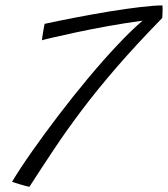

<svg xmlns="http://www.w3.org/2000/svg" viewBox="-20 -702 634 725"><path d="M91 3.5Q85.5 2.5 75.5 -0.2Q65.5 -3 55.2 -6Q45 -9 36.8 -11.8Q28.5 -14.5 25.5 -15.5Q56 -66.5 101.8 -131.5Q147.5 -196.5 201.5 -267.2Q255.5 -338 312 -405.8Q368.5 -473.5 421.8 -530.2Q475 -587 518.5 -624Q452 -615 387 -603.2Q322 -591.5 267.5 -579.8Q213 -568 178.5 -560Q144 -552 138.5 -550Q138.5 -553.5 139.8 -562.2Q141 -571 142.8 -581.2Q144.5 -591.5 146 -600Q147.5 -608.5 148.5 -612Q203.5 -624 267.5 -636.2Q331.5 -648.5 394 -658.8Q456.5 -669 509 -675.2Q561.5 -681.5 593.5 -681.5Q594 -678 594 -671.5Q594 -665 593.8 -657.5Q593.5 -650 593.2 -643.5Q593 -637 592.5 -634Q493.5 -532.5 420 -447.5Q346.5 -362.5 289.8 -287.2Q233 -212 185.5 -140.8Q138 -69.5 91 3.5Z"/></svg>

Font: Grandstander Thin ExtraLight
Style: Italic
Weight: 250
Italic angle: -15°
Version: Version 1.200